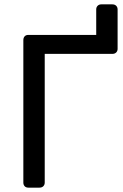

<svg xmlns="http://www.w3.org/2000/svg" viewBox="-20 -860 563 880"><path d="M495 -840Q506 -840 512.5 -833.5Q519 -827 519 -817V-636Q519 -626 512.5 -619.5Q506 -613 495 -613H185V-23Q185 -13 178.5 -6.5Q172 0 161 0H110Q99 0 93 -6.5Q87 -13 87 -23V-676Q87 -687 93 -693.5Q99 -700 110 -700H421V-817Q421 -827 427.5 -833.5Q434 -840 444 -840Z"/></svg>

Font: Rubik Light
Style: Regular
Weight: 400
Version: Version 2.101